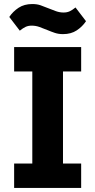

<svg xmlns="http://www.w3.org/2000/svg" viewBox="-20 -931 472 951"><path d="M382 0H50V-121H140V-577H50V-698H382V-577H292V-121H382ZM292 -762Q270 -762 252 -768Q234 -774 215 -782Q193 -791 175 -797.5Q157 -804 137 -804Q120 -804 107 -798Q94 -792 78 -779L26 -847Q44 -874 72 -892.5Q100 -911 140 -911Q163 -911 180.5 -905Q198 -899 217 -891Q239 -882 257.5 -875.5Q276 -869 295 -869Q312 -869 325 -875Q338 -881 354 -894L406 -826Q388 -799 360 -780.5Q332 -762 292 -762Z"/></svg>

Font: IBM Plex Sans
Style: Regular
Weight: 400
Designer: Mike Abbink, Paul van der Laan, Pieter van Rosmalen
Foundry: Bold Monday
Version: Version 3.201